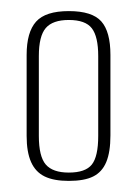

<svg xmlns="http://www.w3.org/2000/svg" viewBox="-20 -593 247 346"><path d="M104 -267Q77 -267 60.5 -275Q44 -283 36 -301Q28 -319 28 -348V-494Q28 -535 45 -554Q62 -573 104 -573Q146 -573 162.5 -554.5Q179 -536 179 -494V-349Q179 -319 171.5 -301Q164 -283 148 -275Q132 -267 104 -267ZM104 -282Q134 -282 145.5 -296.5Q157 -311 157 -348V-492Q157 -527 145.5 -542Q134 -557 104 -557Q75 -557 62.5 -542.5Q50 -528 50 -492V-348Q50 -311 62.5 -296.5Q75 -282 104 -282Z"/></svg>

Font: Alumni Sans Thin ExtraLight
Style: Regular
Weight: 250
Version: Version 1.018